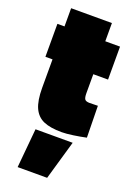

<svg xmlns="http://www.w3.org/2000/svg" viewBox="-162 -668 696 991"><g transform="rotate(20 185.5 -172.5)"><path d="M49 -168V-324H10V-505H49V-605H273V-505H354V-324H273V-220Q273 -195 279.5 -186.5Q286 -178 306 -178L351 -179L354 -5Q322 2 284 7.5Q246 13 222 13Q159 13 122 -3Q85 -19 67 -58Q49 -97 49 -168ZM90 45H294L232 260H70Z"/></g></svg>

Font: Cairo Black
Style: Regular
Weight: 900
Designer: Mohamed Gaber, Accademia di Belle Arti di Urbino and others
Foundry: Kief Type Foundry, Accademia di Belle Arti di Urbino and others
Version: Version 3.011